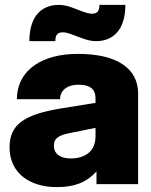

<svg xmlns="http://www.w3.org/2000/svg" viewBox="-20 -752 616 784"><path d="M374 0H544V-370C544 -470 462 -532 298 -532C154 -532 50 -468 49 -347H225C225 -377 248 -406 300 -406C361 -406 370 -377 370 -349V-332L234 -310C77 -285 19 -243 19 -150C19 -45 102 12 211 12C280 12 330 -4 374 -52ZM100 -584H206C206 -611 216 -620 237 -620C255 -620 280 -609 296 -603C317 -595 343 -584 373 -584C437 -584 492 -625 492 -732H386C386 -706 376 -696 356 -696C338 -696 312 -707 296 -713C276 -721 249 -732 220 -732C155 -732 100 -692 100 -584ZM200 -157C200 -189 222 -201 272 -210L370 -230V-196C370 -130 323 -105 268 -105C225 -105 200 -125 200 -157Z"/></svg>

Font: Aspekta 850
Style: Regular
Weight: 850
Designer: Ivo Dolenc
Version: Version 2.000